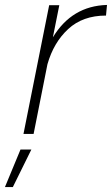

<svg xmlns="http://www.w3.org/2000/svg" viewBox="-42 -542 453 777"><path d="M94 0H53L157 -521H198L172 -391Q249 -518 391 -522L387 -479Q293 -479 234 -424.5Q175 -370 150 -282ZM10 215H-22L41 63H85Z"/></svg>

Font: Argentum Sans ExtraLight
Style: Italic
Weight: 200
Italic angle: -11°
Designer: Julieta Ulanovsky (font), Cristiano Sobral (main changes and remaster)
Foundry: Julieta Ulanovsky (font), Cristiano Sobral (main changes and remaster)
Version: Version 2.007;June 15, 2022;FontCreator 14.0.0.2814 64-bit; 